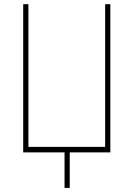

<svg xmlns="http://www.w3.org/2000/svg" viewBox="-20 -731 640 921"><path d="M91.3 -710.9H116.2V-26.4H484.4V-710.9H509.3V0H314.5V170.4H289.6V0H91.3Z"/></svg>

Font: Roboto Mono Thin
Style: Regular
Weight: 250
Designer: Google
Version: Version 2.000985; 2015; ttfautohint (v1.3)